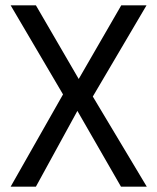

<svg xmlns="http://www.w3.org/2000/svg" viewBox="-20 -702 591 722"><path d="M217 -347 20 -682H115L276 -405L436 -682H531L329 -339L532 0H435L271 -285L115 0H20Z"/></svg>

Font: Actor
Style: Regular
Weight: 400
Designer: Thomas Junold
Foundry: Thomas Junold
Version: Version 1.001